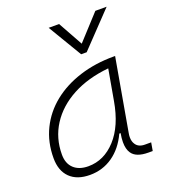

<svg xmlns="http://www.w3.org/2000/svg" viewBox="-143 -878 871 991"><g transform="rotate(-20 293.0 -382.5)"><path d="M181.6 10.3Q110.8 10.3 72 -27.8Q33.2 -65.9 33.2 -135.3Q33.2 -223.1 68.4 -294.7Q103.5 -366.2 167 -417Q230.5 -467.8 316.4 -495.1Q402.3 -522.5 503.4 -522.5H512.2L442.4 -126Q439.9 -113.3 439.9 -102.1Q439.9 -78.1 450.7 -63Q465.8 -40 500.5 -40H534.7L526.9 4.9H503.9Q436 4.9 413.1 -29.8Q397.9 -51.8 397.9 -90.3Q397.9 -111.8 402.8 -138.7H395.5Q362.3 -66.9 306.9 -28.3Q251.5 10.3 181.6 10.3ZM189 -34.7Q274.9 -34.7 339.8 -105.5Q404.8 -176.3 427.2 -306.2L457 -474.6Q341.8 -463.4 257.3 -418Q172.9 -372.6 126.5 -300.5Q80.1 -228.5 80.1 -137.7Q80.1 -88.9 108.9 -61.8Q137.7 -34.7 189 -34.7ZM350.6 -590.8 239.7 -776.4H296.9L372.1 -641.1L496.1 -776.4H558.1L380.9 -590.8Z"/></g></svg>

Font: CaskaydiaCove NF ExtraLight
Style: Italic
Weight: 200
Italic angle: -10°
Designer: Aaron Bell
Foundry: Saja Typeworks
Version: Version 2111.001; VTT 6.35;Nerd Fonts 3.2.1